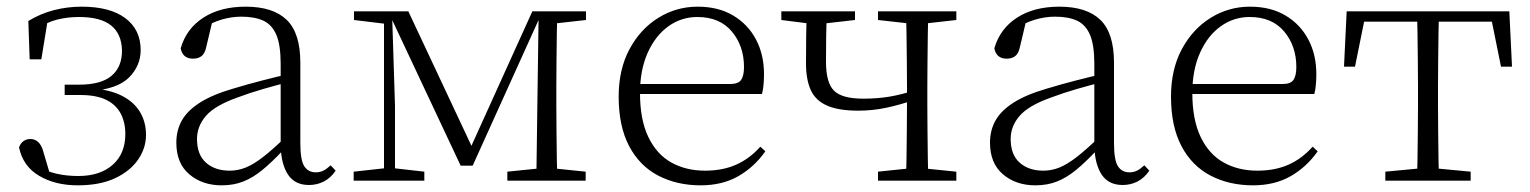

<svg xmlns="http://www.w3.org/2000/svg" viewBox="-20 -542 4591 576"><path d="M213 14Q146 14 97.5 -14.5Q49 -43 37 -100Q42 -113 51 -119Q60 -125 71 -125Q85 -125 95 -115.5Q105 -106 110 -87L133 -9L88 -45Q119 -28 149 -21Q179 -14 215 -14Q280 -14 318 -47.5Q356 -81 356 -140Q356 -175 342 -201.5Q328 -228 298.5 -242.5Q269 -257 220 -257H174V-288H217Q283 -288 314.5 -314.5Q346 -341 346 -390Q345 -440 313.5 -465.5Q282 -491 217 -491Q183 -491 152.5 -483.5Q122 -476 92 -456L124 -487L104 -364H69L65 -479Q101 -501 141.5 -511.5Q182 -522 225 -522Q310 -522 356 -487.5Q402 -453 402 -392Q402 -345 367.5 -310Q333 -275 253 -269L255 -277Q310 -273 346 -254.5Q382 -236 400 -206Q418 -176 418 -137Q418 -98 394.5 -63.5Q371 -29 325.5 -7.5Q280 14 213 14Z M645 14Q587 14 548 -19Q509 -52 509 -114Q509 -151 525.5 -180.5Q542 -210 579.5 -234Q617 -258 679 -276Q722 -289 766.5 -300.5Q811 -312 851 -321V-297Q811 -287 769.5 -275Q728 -263 691 -249Q624 -225 597.5 -194Q571 -163 571 -125Q571 -78 598 -54Q625 -30 669 -30Q694 -30 717.5 -39.5Q741 -49 770.5 -72Q800 -95 840 -134L846 -89H827Q795 -55 767 -32Q739 -9 710 2.5Q681 14 645 14ZM907 13Q865 13 844.5 -17.5Q824 -48 822 -102V-106V-350Q822 -407 809 -437.5Q796 -468 770 -480Q744 -492 704 -492Q674 -492 644 -483Q614 -474 582 -454L618 -482L599 -402Q595 -382 585 -374Q575 -366 559 -366Q528 -366 522 -397Q539 -456 590 -489Q641 -522 717 -522Q799 -522 840 -482.5Q881 -443 881 -354V-113Q881 -61 893 -43Q905 -25 927 -25Q940 -25 950 -30Q960 -35 972 -46L987 -30Q972 -8 951.5 2.5Q931 13 907 13Z M1362 -45 1150 -496H1146V-508H1205L1404 -84H1385L1577 -508H1608V-496H1602L1398 -45ZM1589 0 1592 -223 1596 -508H1652Q1651 -484 1650.5 -443.5Q1650 -403 1649.5 -359.5Q1649 -316 1649 -283V-226Q1649 -192 1649.5 -148.5Q1650 -105 1650.5 -64.5Q1651 -24 1652 0ZM1041 0V-27L1141 -38H1156L1253 -27V0ZM1502 0V-27L1610 -38H1630L1737 -27V0ZM1042 -482V-508H1153V-470H1141ZM1132 0V-508H1156L1165 -224V0ZM1617 -470V-508H1738V-482L1631 -470Z M2082 14Q2011 14 1955 -15Q1899 -44 1867.5 -103.5Q1836 -163 1836 -252Q1836 -334 1868.5 -394.5Q1901 -455 1955 -488.5Q2009 -522 2073 -522Q2135 -522 2179.5 -495.5Q2224 -469 2248 -423.5Q2272 -378 2272 -320Q2272 -283 2266 -260H1866V-290H2171Q2195 -290 2203.5 -302.5Q2212 -315 2212 -341Q2212 -404 2175.5 -447.5Q2139 -491 2072 -491Q2024 -491 1985 -463Q1946 -435 1923 -383.5Q1900 -332 1900 -263Q1900 -183 1925 -131Q1950 -79 1994 -54.5Q2038 -30 2095 -30Q2148 -30 2188.5 -48Q2229 -66 2261 -102L2276 -88Q2243 -41 2195 -13.5Q2147 14 2082 14Z M2555 -210Q2495 -210 2460.5 -225.5Q2426 -241 2412 -272.5Q2398 -304 2398 -352Q2398 -393 2398.5 -431.5Q2399 -470 2400 -508H2461Q2459 -468 2458.5 -433Q2458 -398 2458 -356Q2458 -294 2482 -270Q2506 -246 2570 -246Q2612 -246 2648 -252Q2684 -258 2728 -272V-244Q2682 -228 2640 -219Q2598 -210 2555 -210ZM2698 0Q2699 -24 2699.5 -64.5Q2700 -105 2700.5 -150.5Q2701 -196 2701 -233V-283Q2701 -316 2700.5 -359.5Q2700 -403 2699.5 -443.5Q2699 -484 2698 -508H2765Q2764 -484 2763.5 -443.5Q2763 -403 2762.5 -359.5Q2762 -316 2762 -283V-226Q2762 -192 2762.5 -148.5Q2763 -105 2763.5 -64.5Q2764 -24 2765 0ZM2324 -482V-508H2545V-482L2440 -470H2419ZM2614 0V-27L2720 -38H2740L2849 -27V0ZM2614 -482V-508H2849V-482L2742 -470H2722Z M3086 14Q3028 14 2989 -19Q2950 -52 2950 -114Q2950 -151 2966.5 -180.5Q2983 -210 3020.5 -234Q3058 -258 3120 -276Q3163 -289 3207.5 -300.5Q3252 -312 3292 -321V-297Q3252 -287 3210.5 -275Q3169 -263 3132 -249Q3065 -225 3038.5 -194Q3012 -163 3012 -125Q3012 -78 3039 -54Q3066 -30 3110 -30Q3135 -30 3158.5 -39.5Q3182 -49 3211.5 -72Q3241 -95 3281 -134L3287 -89H3268Q3236 -55 3208 -32Q3180 -9 3151 2.5Q3122 14 3086 14ZM3348 13Q3306 13 3285.5 -17.5Q3265 -48 3263 -102V-106V-350Q3263 -407 3250 -437.5Q3237 -468 3211 -480Q3185 -492 3145 -492Q3115 -492 3085 -483Q3055 -474 3023 -454L3059 -482L3040 -402Q3036 -382 3026 -374Q3016 -366 3000 -366Q2969 -366 2963 -397Q2980 -456 3031 -489Q3082 -522 3158 -522Q3240 -522 3281 -482.5Q3322 -443 3322 -354V-113Q3322 -61 3334 -43Q3346 -25 3368 -25Q3381 -25 3391 -30Q3401 -35 3413 -46L3428 -30Q3413 -8 3392.5 2.5Q3372 13 3348 13Z M3739 14Q3668 14 3612 -15Q3556 -44 3524.5 -103.5Q3493 -163 3493 -252Q3493 -334 3525.5 -394.5Q3558 -455 3612 -488.5Q3666 -522 3730 -522Q3792 -522 3836.5 -495.5Q3881 -469 3905 -423.5Q3929 -378 3929 -320Q3929 -283 3923 -260H3523V-290H3828Q3852 -290 3860.5 -302.5Q3869 -315 3869 -341Q3869 -404 3832.5 -447.5Q3796 -491 3729 -491Q3681 -491 3642 -463Q3603 -435 3580 -383.5Q3557 -332 3557 -263Q3557 -183 3582 -131Q3607 -79 3651 -54.5Q3695 -30 3752 -30Q3805 -30 3845.5 -48Q3886 -66 3918 -102L3933 -88Q3900 -41 3852 -13.5Q3804 14 3739 14Z M4012 -342 4020 -508H4508L4516 -342H4483L4450 -505L4483 -477H4045L4078 -505L4045 -342ZM4136 0V-27L4252 -38H4276L4392 -27V0ZM4231 0Q4232 -24 4232.5 -64.5Q4233 -105 4233.5 -148.5Q4234 -192 4234 -226V-283Q4234 -316 4233.5 -359.5Q4233 -403 4232.5 -443.5Q4232 -484 4231 -508H4297Q4296 -484 4295.5 -443.5Q4295 -403 4294.5 -359.5Q4294 -316 4294 -283V-226Q4294 -192 4294.5 -148.5Q4295 -105 4295.5 -64.5Q4296 -24 4297 0Z"/></svg>

Font: Noto Serif SC
Style: Regular
Weight: 200
Designer: Ryoko NISHIZUKA 西塚涼子 (kana & ideographs); Frank Grießhammer (Latin, Greek & Cyrillic); Wenlong ZHANG 张文龙 (bopomofo); San
Foundry: Adobe
Version: Version 2.001;hotconv 1.1.0;makeotfexe 2.6.0